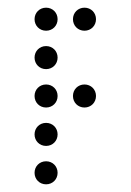

<svg xmlns="http://www.w3.org/2000/svg" viewBox="-20 -500 340 500"><path d="M100 -420C117 -420 130 -433 130 -450C130 -467 117 -480 100 -480C83 -480 70 -467 70 -450C70 -433 83 -420 100 -420ZM200 -420C217 -420 230 -433 230 -450C230 -467 217 -480 200 -480C183 -480 170 -467 170 -450C170 -433 183 -420 200 -420ZM100 -320C117 -320 130 -333 130 -350C130 -367 117 -380 100 -380C83 -380 70 -367 70 -350C70 -333 83 -320 100 -320ZM100 -220C117 -220 130 -233 130 -250C130 -267 117 -280 100 -280C83 -280 70 -267 70 -250C70 -233 83 -220 100 -220ZM200 -220C217 -220 230 -233 230 -250C230 -267 217 -280 200 -280C183 -280 170 -267 170 -250C170 -233 183 -220 200 -220ZM100 -120C117 -120 130 -133 130 -150C130 -167 117 -180 100 -180C83 -180 70 -167 70 -150C70 -133 83 -120 100 -120ZM100 -20C117 -20 130 -33 130 -50C130 -67 117 -80 100 -80C83 -80 70 -67 70 -50C70 -33 83 -20 100 -20Z"/></svg>

Font: TINY 5x3 60
Style: Regular
Weight: 150
Designer: Jack Halten Fahnestock
Foundry: Velvetyne Type Foundry
Version: Version 1.002;hotconv 1.0.109;makeotfexe 2.5.65596